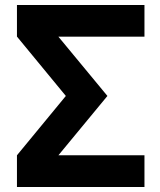

<svg xmlns="http://www.w3.org/2000/svg" viewBox="-20 -749 642 769"><path d="M47.9 -127 243.7 -364.7 47.9 -602.5V-729H558.6V-602.1H213.9L410.2 -364.7L213.9 -127H558.6V0H47.9Z"/></svg>

Font: Hack
Style: Bold
Weight: 700
Monospace: yes
Designer: Christopher Simpkins
Foundry: Christopher Simpkins
Version: Version 2.017